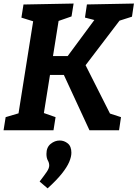

<svg xmlns="http://www.w3.org/2000/svg" viewBox="-21 -724 764 1067"><path d="M602.1 -69.4 569.9 -99.6 651.4 -73 640.6 0H476.2L320.9 -335.7L353.1 -307.5H236.5L261.5 -337.3L220.1 -78.3L209 -100.6L287.8 -73L276.3 0H-1.2L10.4 -73L99.3 -99.3L79.4 -78.3L166 -622.9L180.9 -600.2L98 -626L109.5 -699L388 -704.3L376.5 -632.7L287.2 -601.6L308.8 -633.8L269.7 -388.7L253.8 -412.4H379.7L338.1 -389.4L514.8 -628.4L526.9 -606.7L451.2 -626.3L462 -699.3L723.2 -704.3L712.4 -631.3L621.6 -602.3L656.8 -627L443.4 -346.9L442.7 -385.1ZM243.6 322.8 199.2 284.8Q227 248.6 239.8 229.5Q252.5 210.3 252.5 195.9Q252.5 181.1 244.8 167.6Q237.1 154 237.1 131.1Q237.1 94.6 260.4 75.7Q283.7 56.8 310.8 56.8Q335.5 56.8 355.6 73Q375.7 89.2 375.7 124.7Q375.7 147.3 363.5 176.2Q351.2 205.1 322.4 241.2Q293.6 277.3 243.6 322.8Z"/></svg>

Font: Bitter Thin
Style: Italic
Weight: 100
Italic angle: -9°
Designer: Sol Matas, and Bitter project Authors
Foundry: Sol Matas
Version: Version 2.002